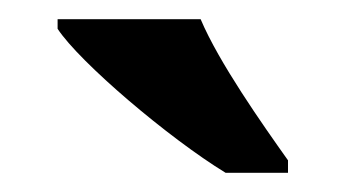

<svg xmlns="http://www.w3.org/2000/svg" viewBox="-20 -786 360 200"><path d="M215 -606H280V-619C253 -657 208 -721 189 -766H40V-756C63 -721 156 -642 215 -606Z"/></svg>

Font: Noto Serif SemiCondensed
Style: Bold
Weight: 700
Width: 4
Designer: Monotype Design Team
Foundry: Monotype Imaging Inc.
Version: Version 2.015